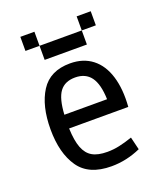

<svg xmlns="http://www.w3.org/2000/svg" viewBox="-122 -706 681 801"><g transform="rotate(-20 219.0 -306.0)"><path d="M236.3 12.7Q135.7 12.7 92.3 -50.3Q48.8 -113.3 48.8 -218.8Q48.8 -323.2 89.4 -386.7Q129.9 -450.2 218.8 -450.2Q277.3 -450.2 316.9 -419.4Q356.4 -388.7 374 -331.5Q391.6 -274.4 385.7 -196.3H123Q125 -141.6 137.2 -109.9Q149.4 -78.1 173.8 -64Q198.2 -49.8 240.2 -49.8Q267.6 -49.8 294.4 -55.7Q321.3 -61.5 352.5 -72.3L366.2 -15.6Q302.7 12.7 236.3 12.7ZM313.5 -256.8Q311.5 -324.2 288.1 -356Q264.6 -387.7 218.8 -387.7Q172.9 -387.7 150.4 -357.4Q127.9 -327.1 124 -256.8ZM187.5 -562.5V-500H125V-562.5ZM250 -562.5V-500H187.5V-562.5ZM312.5 -562.5V-500H250V-562.5ZM375 -625V-562.5H312.5V-625ZM125 -625V-562.5H62.5V-625Z"/></g></svg>

Font: Sudo Variable
Style: Regular
Weight: 400
Monospace: yes
Designer: Jens Kutilek
Foundry: Jens Kutilek
Version: Version 0.040